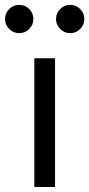

<svg xmlns="http://www.w3.org/2000/svg" viewBox="-76 -749 357 769"><path d="M61.5 0V-515.6H144.5V0ZM1 -616.2Q-22.5 -616.2 -39.1 -632.8Q-55.7 -649.4 -55.7 -672.9Q-55.7 -696.3 -39.1 -712.9Q-22.5 -729.5 1 -729.5Q24.4 -729.5 41 -712.9Q57.6 -696.3 57.6 -672.9Q57.6 -649.4 41 -632.8Q24.4 -616.2 1 -616.2ZM205.1 -616.2Q181.6 -616.2 165 -632.8Q148.4 -649.4 148.4 -672.9Q148.4 -696.3 165 -712.9Q181.6 -729.5 205.1 -729.5Q228.5 -729.5 245.1 -712.9Q261.7 -696.3 261.7 -672.9Q261.7 -649.4 245.1 -632.8Q228.5 -616.2 205.1 -616.2Z"/></svg>

Font: Inter Display
Style: Regular
Weight: 400
Designer: Rasmus Andersson
Foundry: rsms
Version: Version 4.001;git-9221beed3